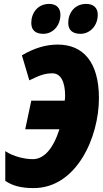

<svg xmlns="http://www.w3.org/2000/svg" viewBox="-20 -952 526 982"><path d="M392 -779C438 -779 480 -818 480 -877C480 -912 458 -932 421 -932C361 -932 329 -885 329 -835C329 -798 351 -779 392 -779ZM202 -779C248 -779 289 -818 289 -877C289 -912 267 -932 232 -932C172 -932 140 -885 140 -835C140 -798 161 -779 202 -779ZM152 10C371 10 486 -249 486 -450C486 -635 405 -724 275 -724C213 -724 153 -705 92 -669L130 -541C179 -565 207 -577 248 -577C290 -577 313 -535 313 -462C313 -455 312 -442 311 -437H140L109 -291H284C252 -191 205 -138 148 -138C106 -138 49 -151 7 -179V-27C44 -2 87 10 152 10Z"/></svg>

Font: Noto Sans UI Condensed Black
Style: Italic
Weight: 900
Width: 3
Italic angle: -192°
Designer: Monotype Design Team
Foundry: Monotype Imaging Inc.
Version: Version 1.901